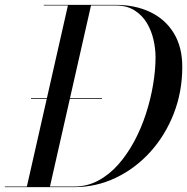

<svg xmlns="http://www.w3.org/2000/svg" viewBox="-55 -770 770 790"><path d="M72.5 -363.5V-366.5H364.5V-363.5ZM-35 0V-2.5H250Q303.5 -2.5 349 -26.8Q394.5 -51 431.8 -93.2Q469 -135.5 497.8 -189.2Q526.5 -243 545.8 -302.8Q565 -362.5 575 -422.2Q585 -482 585 -535Q585 -569.5 576.5 -606.8Q568 -644 549 -675.8Q530 -707.5 498.2 -727.5Q466.5 -747.5 420 -747.5H125V-750H420Q501.5 -750 563.5 -720.2Q625.5 -690.5 660.2 -633.5Q695 -576.5 695 -495Q695 -392.5 660 -302.8Q625 -213 563.5 -145Q502 -77 421.5 -38.5Q341 0 250 0ZM55 0 225 -750H320L150 0Z"/></svg>

Font: Bodoni Moda 72pt
Style: Italic
Weight: 400
Italic angle: -13°
Designer: Owen Earl
Foundry: indestructible type
Version: Version 2.005